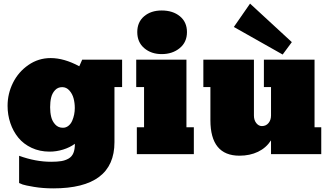

<svg xmlns="http://www.w3.org/2000/svg" viewBox="-20 -854 1836 1064"><path d="M275.4 189.9Q217.3 189.9 168.2 181.6Q119.1 173.3 105.7 168.5Q92.3 163.6 85.9 160.2V9.3Q176.8 42.5 263.7 42.5Q297.4 42.5 319.6 38.8Q341.8 35.2 360.1 24.7Q378.4 14.2 386.7 -5.9Q395 -25.9 395 -57.1Q366.7 -36.6 329.6 -25.1Q292.5 -13.7 254.9 -13.7Q200.2 -13.7 155.3 -34.7Q110.4 -55.7 81.5 -91.1Q52.7 -126.5 37.4 -171.9Q22 -217.3 22 -267.6Q22 -335 52 -395.3Q82 -455.6 137.5 -493.9Q192.9 -532.2 260.7 -532.2Q335 -532.2 419.4 -486.8L435.5 -523.4H656.7V-371.6H614.3V-65.9Q614.3 189.9 275.4 189.9ZM257.8 -259.8Q257.8 -230.5 263.7 -206.3Q269.5 -182.1 286.1 -164.1Q302.7 -146 328.6 -146Q345.7 -146 359.1 -156.7Q372.6 -167.5 379.9 -184.3Q387.2 -201.2 390.9 -219.2Q394.5 -237.3 394.5 -255.4Q394.5 -283.2 387.9 -308.3Q381.3 -333.5 364.7 -352.3Q348.1 -371.1 324.7 -371.1Q300.3 -371.1 284.7 -354Q269 -336.9 263.4 -313.2Q257.8 -289.6 257.8 -259.8Z M1013.2 -148.9H1054.2V0H738.3V-148.9H778.3V-371.6H734.9V-523.4H1013.2ZM876 -554.2Q817.9 -554.2 779.3 -587.2Q740.7 -620.1 740.7 -676.3Q740.7 -731.4 778.6 -763.7Q816.4 -795.9 876 -795.9Q938 -795.9 977.1 -763.7Q1016.1 -731.4 1016.1 -676.3Q1016.1 -620.1 975.8 -587.2Q935.5 -554.2 876 -554.2Z M1481.9 -76.2Q1455.1 -34.7 1409.9 -12.9Q1364.7 8.8 1307.1 8.8Q1146 8.8 1146 -188V-371.6H1106.9V-523.4H1387.2V-213.9Q1387.2 -188 1400.4 -171.6Q1413.6 -155.3 1431.2 -155.3Q1454.1 -155.3 1468 -172.1Q1481.9 -189 1481.9 -213.9V-371.6H1442.4V-523.4H1723.1V-148.9H1760.3V0H1481.9ZM1365.7 -834 1597.2 -620.6 1546.4 -551.8 1275.9 -704.6Z"/></svg>

Font: Bevan
Style: Regular
Weight: 400
Foundry: vernon adams
Version: Version 1.000